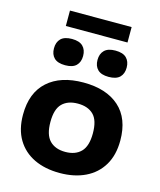

<svg xmlns="http://www.w3.org/2000/svg" viewBox="-138 -1052 969 1161"><g transform="rotate(15 347.0 -471.5)"><path d="M346.5 10.5Q255 10.5 186.5 -22.2Q118 -55 80 -118.2Q42 -181.5 42 -273.5Q42 -410.5 122.8 -483Q203.5 -555.5 346.5 -555.5Q490 -555.5 570.5 -483.5Q651 -411.5 651 -273.5Q651 -182.5 613 -119Q575 -55.5 506.5 -22.5Q438 10.5 346.5 10.5ZM346.5 -121.5Q409.5 -121.5 444.5 -157.2Q479.5 -193 479.5 -273Q479.5 -354 444.5 -388.8Q409.5 -423.5 346.5 -423.5Q283.5 -423.5 248.5 -388.8Q213.5 -354 213.5 -274Q213.5 -193.5 248.5 -157.5Q283.5 -121.5 346.5 -121.5ZM482.5 -627.5Q436 -627.5 413.8 -649.2Q391.5 -671 391.5 -709.5Q391.5 -748 413.8 -770Q436 -792 482.5 -792Q529.5 -792 551.8 -770Q574 -748 574 -709.5Q574 -671 551.8 -649.2Q529.5 -627.5 482.5 -627.5ZM210.5 -627.5Q163.5 -627.5 141.2 -649.2Q119 -671 119 -709.5Q119 -748 141.2 -770Q163.5 -792 210.5 -792Q257 -792 279.2 -770Q301.5 -748 301.5 -709.5Q301.5 -671 279.2 -649.2Q257 -627.5 210.5 -627.5ZM153.5 -858V-954.5H539.5V-858Z"/></g></svg>

Font: Encode Sans Exp
Style: Bold
Weight: 700
Width: 7
Designer: Multiple Designers
Foundry: Impallari Type
Version: Version 3.002; ttfautohint (v1.8.3) -l 8 -r 50 -G 200 -x 14 